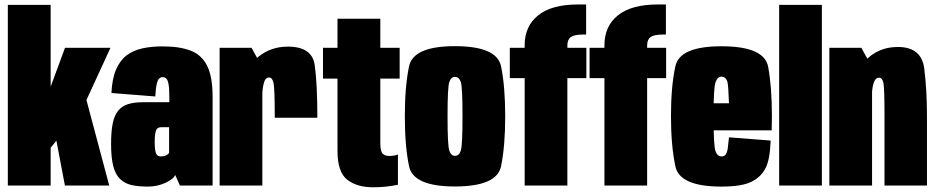

<svg xmlns="http://www.w3.org/2000/svg" viewBox="-20 -806 4064 834"><path d="M224 -200 262 0H454.5L353.5 -379ZM14 0H200V-164L229 -200L352 -364L460 -598.5H262.5L200 -429.5V-785H14Z M622.5 4.5Q644 4.5 663.5 0Q683 -4.5 699 -12Q715 -19.5 726 -28Q737 -36.5 741 -46L761.5 0H903.5V-384Q903.5 -473.5 879.5 -520.8Q855.5 -568 807.8 -586.2Q760 -604.5 686 -604.5Q637.5 -604.5 598 -595.8Q558.5 -587 530 -565.5Q501.5 -544 484.2 -504.2Q467 -464.5 464 -402L654.5 -387Q656.5 -424 661 -442Q665.5 -460 672 -465.5Q678.5 -471 686 -471Q696 -471 702.5 -464.5Q709 -458 712.2 -440Q715.5 -422 715.5 -385V-362H600.5Q562.5 -362 535.8 -353.5Q509 -345 492.8 -324.5Q476.5 -304 469.5 -269.2Q462.5 -234.5 462.5 -181Q462.5 -122 471.8 -85.2Q481 -48.5 501.2 -28.8Q521.5 -9 551.2 -2.2Q581 4.5 622.5 4.5ZM678 -126.5Q672 -126.5 667.2 -128.8Q662.5 -131 659 -137.2Q655.5 -143.5 653.8 -156Q652 -168.5 652 -190.5Q652 -212.5 654.2 -225.5Q656.5 -238.5 660 -244Q663.5 -249.5 669 -251.5Q674.5 -253.5 681.5 -253.5H714.5V-142Q712 -137.5 705.8 -133.5Q699.5 -129.5 692.2 -128Q685 -126.5 678 -126.5Z M1173.5 -294.5H1358.5Q1358.5 -443.5 1347 -523.5Q1335.5 -603.5 1230.5 -603.5Q1157 -603.5 1102.8 -559.8Q1048.5 -516 1048.5 -407L1119.5 -393Q1119.5 -420.5 1126 -445Q1132.5 -469.5 1148.5 -469.5Q1162.5 -469.5 1168 -446.5Q1173.5 -423.5 1173.5 -294.5ZM934 0H1119.5V-513L1072.5 -598.5H934Z M1600.5 7.5Q1656 7.5 1708.5 -3.5V-135Q1693 -128.5 1670 -128.5Q1652.5 -128.5 1642.2 -138.5Q1632 -148.5 1632 -183.5V-464.5H1716V-598.5H1632V-724.5H1446V-598.5H1383V-464.5H1446V-150.5Q1446 -58.5 1488.2 -25.5Q1530.5 7.5 1600.5 7.5Z M1956 4Q2138.5 4 2156.5 -84Q2174.5 -172 2174.5 -300.5Q2174.5 -430 2156.5 -517.8Q2138.5 -605.5 1956 -605.5Q1775 -605.5 1756.8 -517.8Q1738.5 -430 1738.5 -300.5Q1738.5 -172 1756.8 -84Q1775 4 1956 4ZM1956 -129Q1939 -129 1931.5 -152.5Q1924 -176 1924 -300.5Q1924 -426 1931.5 -449Q1939 -472 1956 -472Q1974.5 -472 1981.8 -449Q1989 -426 1989 -300.5Q1989 -176 1981.8 -152.5Q1974.5 -129 1956 -129Z M2259 0H2444.5V-466.5H2527V-598.5H2444.5V-608.5Q2444.5 -634.5 2459.8 -645.2Q2475 -656 2514 -656H2526V-786.5H2489.5Q2376.5 -786.5 2317.8 -739.5Q2259 -692.5 2259 -609.5V-598.5H2194.5V-466.5H2259ZM2605.5 0H2791V-466.5H2873.5V-598.5H2791V-608.5Q2791 -634.5 2806.2 -645.2Q2821.5 -656 2860.5 -656H2872.5V-786.5H2836Q2723 -786.5 2664.2 -739.5Q2605.5 -692.5 2605.5 -609.5V-598.5H2541V-466.5H2605.5Z M3114 4.5V-126.5Q3096 -126.5 3088 -149.5Q3079.5 -171.5 3079.5 -301Q3079.5 -424.5 3088 -448.5Q3096.5 -473 3114 -473Q3133 -473 3140 -450Q3144 -430.5 3146.5 -357.5H3064V-240H3332Q3333 -269 3333 -301Q3333 -428.5 3316.5 -517Q3298.5 -605 3114 -605Q2931.5 -605 2913.5 -517.5Q2894.5 -430 2894.5 -302Q2894.5 -174 2913.5 -84.5Q2931 4.5 3114 4.5ZM3114 -126.5V4.5Q3201 4.5 3243 -16Q3284.5 -36 3304.5 -74Q3324.5 -110.5 3327.5 -195.5L3146.5 -209.5Q3143.5 -180.5 3141 -160Q3137.5 -140.5 3131 -133.5Q3125.5 -126.5 3114 -126.5Z M3364.5 0H3550V-785H3364.5Z M3582.5 0H3768V-513.5L3721.5 -598.5H3582.5ZM3822 0H4006.5V-303.5Q4006.5 -411.5 3995 -506.8Q3983.5 -602 3880 -602Q3791 -602 3733 -536.5Q3675 -471 3675 -371L3766 -358Q3766 -415.5 3773.8 -442Q3781.5 -468.5 3798 -468.5Q3813 -468.5 3817.5 -444.5Q3822 -420.5 3822 -312.5Z"/></svg>

Font: Anybody ExtraCondensed Black
Style: Regular
Weight: 900
Width: 2
Version: Version 1.113;gftools[0.9.25]